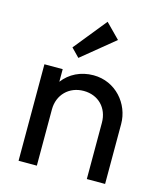

<svg xmlns="http://www.w3.org/2000/svg" viewBox="-112 -831 772 913"><g transform="rotate(15 274.0 -374.0)"><path d="M214 -546 374 -677 304 -748 174 -587ZM66 0H156V-277C156 -349 208 -401 280 -401C352 -401 402 -350 402 -277V0H492V-295C492 -394 415 -485 306 -485C243 -485 190 -458 156 -413V-475H66Z"/></g></svg>

Font: Outfit
Style: Regular
Weight: 400
Designer: Rodrigo Fuenzalida
Foundry: fragTYPE
Version: Version 1.100;gftools[0.9.27]